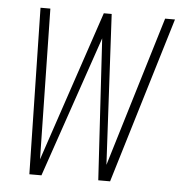

<svg xmlns="http://www.w3.org/2000/svg" viewBox="-46 -635 642 680"><g transform="rotate(5 274.5 -295.5)"><path d="M83 0 71 -591H106L116 -56L296 -591H324L352 -57L514 -591H549L370 0H328L298 -502L126 0Z"/></g></svg>

Font: Alumni Sans Thin ExtraLight
Style: Italic
Weight: 250
Italic angle: -8°
Version: Version 1.016